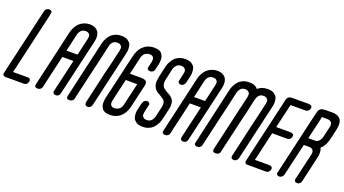

<svg xmlns="http://www.w3.org/2000/svg" viewBox="-69 -1510 4345 2424"><g transform="rotate(20 2104.0 -298.5)"><path d="M260 196H239ZM56 196Q54 196 51.5 197Q49 198 47 198Q45 198 44 196Q42 196 39 195.5Q36 195 29 193Q22 191 17 187Q12 183 9 175Q6 167 9 156L219 -754Q223 -772 236.5 -782Q250 -792 261 -794L273 -795Q295 -795 304.5 -784Q314 -773 312 -762L309 -751L303 -719L298 -698L297 -693L288 -652L125 54L115 95L114 99L113 104H255H269H316Q334 104 341.5 115Q349 126 348 137L347 148Q343 164 336 174.5Q329 185 320.5 189Q312 193 306.5 194.5Q301 196 297 196H295H268H260H239H102H97Z M804 -381 857 -612Q860 -632 860.5 -646Q861 -660 854 -669Q847 -678 841 -683.5Q835 -689 825 -691.5Q815 -694 810 -694.5Q805 -695 800 -695H798Q775 -695 757.5 -685.5Q740 -676 730 -661.5Q720 -647 715 -636Q710 -625 708 -614L707 -608L655 -380ZM823 -793H827Q833 -793 839.5 -792.5Q846 -792 857.5 -790Q869 -788 879.5 -784Q890 -780 902 -773Q914 -766 923.5 -756.5Q933 -747 940.5 -732.5Q948 -718 952 -700Q956 -682 955 -656.5Q954 -631 947 -602L774 147Q771 162 763.5 172.5Q756 183 747.5 187.5Q739 192 733 193.5Q727 195 722 195H720Q698 195 688.5 184Q679 173 680 162L681 151L782 -287H633L532 151Q532 153 531.5 156Q531 159 527 166.5Q523 174 517 179.5Q511 185 499.5 190Q488 195 473 195H472Q468 195 462.5 194Q457 193 449 189.5Q441 186 437.5 177Q434 168 437 154L439 144L610 -600Q610 -602 611 -607Q615 -623 621 -640.5Q627 -658 643.5 -687.5Q660 -717 681.5 -738.5Q703 -760 740.5 -776.5Q778 -793 823 -793Z M1208 -284 1238 -405 1286 -612Q1289 -632 1289 -646Q1289 -660 1281 -669.5Q1273 -679 1267 -684Q1261 -689 1250.5 -691.5Q1240 -694 1235 -694.5Q1230 -695 1225 -695H1223Q1202 -695 1185 -686.5Q1168 -678 1158.5 -664.5Q1149 -651 1144 -640Q1139 -629 1137 -618L1135 -608L1089 -405L1054 -256L960 151Q960 153 959.5 156Q959 159 955 166.5Q951 174 945 179.5Q939 185 927.5 190Q916 195 901 195H900Q896 195 890.5 194Q885 193 877 189.5Q869 186 865.5 177Q862 168 865 154L867 144L1037 -600Q1037 -604 1039 -611Q1043 -628 1049.5 -646.5Q1056 -665 1071.5 -693Q1087 -721 1107 -741.5Q1127 -762 1161 -777.5Q1195 -793 1236 -793Q1242 -794 1251 -794Q1263 -794 1274.5 -792.5Q1286 -791 1302.5 -786.5Q1319 -782 1331.5 -773.5Q1344 -765 1357.5 -751Q1371 -737 1376 -717Q1381 -697 1383 -668.5Q1385 -640 1375 -602L1201 152Q1196 171 1183 182Q1170 193 1159 194L1148 195Q1140 195 1134 193.5Q1128 192 1124 189.5Q1120 187 1117 183.5Q1114 180 1113 176.5Q1112 173 1111 169.5Q1110 166 1110 163Q1110 160 1110 157.5Q1110 155 1109.5 154Q1109 153 1108 154Z M1639 -287 1485 -288 1417 9Q1416 13 1414.5 18.5Q1413 24 1413 39Q1413 54 1417 65.5Q1421 77 1434.5 86.5Q1448 96 1470 96H1471Q1479 96 1489 94Q1499 92 1516.5 85Q1534 78 1549 59.5Q1564 41 1570 13ZM1697 -536Q1699 -546 1700 -550L1714 -609Q1715 -613 1716 -618.5Q1717 -624 1717.5 -639.5Q1718 -655 1714 -666.5Q1710 -678 1696.5 -687.5Q1683 -697 1661 -697H1660Q1652 -697 1641.5 -695Q1631 -693 1613.5 -686Q1596 -679 1581.5 -660Q1567 -641 1561 -613L1511 -397L1507 -380H1635H1657H1659H1661Q1753 -380 1735 -304L1734 -301L1664 3Q1664 5 1663 9Q1662 13 1660.5 16Q1659 19 1659 22H1660V23H1659Q1646 68 1623.5 101Q1601 134 1578.5 151.5Q1556 169 1529 179.5Q1502 190 1484.5 192.5Q1467 195 1451 195L1436 194Q1402 194 1377.5 184Q1353 174 1341 156Q1329 138 1322.5 119Q1316 100 1316.5 77.5Q1317 55 1318.5 40.5Q1320 26 1323 12L1326 1L1417 -392V-393L1466 -603Q1476 -645 1493 -678Q1510 -711 1530.5 -731Q1551 -751 1571.5 -764.5Q1592 -778 1614 -784.5Q1636 -791 1651 -793Q1666 -795 1680 -795L1694 -794Q1729 -794 1753.5 -784Q1778 -774 1790 -756Q1802 -738 1808.5 -719.5Q1815 -701 1814.5 -678.5Q1814 -656 1812.5 -641.5Q1811 -627 1808 -613L1805 -601L1790 -537Q1787 -526 1780.5 -517.5Q1774 -509 1767 -505Q1760 -501 1753 -499Q1746 -497 1741 -496H1737Q1713 -496 1703.5 -506Q1694 -516 1695 -526Z M2094 -793Q2100 -794 2109 -794Q2121 -794 2132.5 -792.5Q2144 -791 2160.5 -786.5Q2177 -782 2189.5 -773.5Q2202 -765 2215.5 -751Q2229 -737 2234 -717Q2239 -697 2241 -668.5Q2243 -640 2233 -602L2215 -524Q2214 -518 2211 -511.5Q2208 -505 2202 -494.5Q2196 -484 2183.5 -477Q2171 -470 2155 -470Q2153 -470 2150 -470.5Q2147 -471 2140 -473Q2133 -475 2129 -479.5Q2125 -484 2121 -491.5Q2117 -499 2121 -511L2124 -524L2144 -612Q2147 -632 2147 -646Q2147 -660 2139.5 -669.5Q2132 -679 2125.5 -684.5Q2119 -690 2108.5 -692.5Q2098 -695 2093 -695.5Q2088 -696 2084 -696H2082Q2063 -696 2047 -689Q2031 -682 2021.5 -672.5Q2012 -663 2005 -650.5Q1998 -638 1995 -629.5Q1992 -621 1990 -613L1989 -608L1958 -471Q1949 -435 1953.5 -408Q1958 -381 1971.5 -365.5Q1985 -350 2004 -336.5Q2023 -323 2044 -313.5Q2065 -304 2083.5 -288.5Q2102 -273 2114.5 -254.5Q2127 -236 2130.5 -203.5Q2134 -171 2124 -128L2094 1Q2093 6 2091 13Q2087 30 2081 48.5Q2075 67 2059 94.5Q2043 122 2023 142.5Q2003 163 1969 178.5Q1935 194 1894 194Q1888 195 1879 195Q1868 195 1856.5 193.5Q1845 192 1828 187.5Q1811 183 1799 174.5Q1787 166 1773.5 152Q1760 138 1754.5 118Q1749 98 1747 69.5Q1745 41 1755 3L1773 -75Q1775 -81 1777.5 -87.5Q1780 -94 1786.5 -105Q1793 -116 1805.5 -123Q1818 -130 1834 -130Q1836 -130 1838.5 -129.5Q1841 -129 1848.5 -126.5Q1856 -124 1859.5 -120Q1863 -116 1867 -108Q1871 -100 1867 -88L1864 -75L1844 13Q1841 33 1841 47Q1841 61 1849 70.5Q1857 80 1863.5 85.5Q1870 91 1880 93.5Q1890 96 1895 96.5Q1900 97 1905 97H1907Q1930 97 1948 87.5Q1966 78 1976 62.5Q1986 47 1990.5 36Q1995 25 1998 14L1999 9Q2022 -89 2031 -128Q2038 -162 2030.5 -186.5Q2023 -211 2004.5 -224Q1986 -237 1963 -251Q1940 -265 1917.5 -278.5Q1895 -292 1878.5 -317Q1862 -342 1857.5 -377Q1853 -412 1866 -470H1865V-471L1895 -600Q1896 -605 1897 -612Q1901 -629 1907.5 -647.5Q1914 -666 1929.5 -693.5Q1945 -721 1965 -741.5Q1985 -762 2019 -777.5Q2053 -793 2094 -793Z M2517 -381 2570 -612Q2573 -632 2573.5 -646Q2574 -660 2567 -669Q2560 -678 2554 -683.5Q2548 -689 2538 -691.5Q2528 -694 2523 -694.5Q2518 -695 2513 -695H2511Q2488 -695 2470.5 -685.5Q2453 -676 2443 -661.5Q2433 -647 2428 -636Q2423 -625 2421 -614L2420 -608L2368 -380ZM2536 -793H2540Q2546 -793 2552.5 -792.5Q2559 -792 2570.5 -790Q2582 -788 2592.5 -784Q2603 -780 2615 -773Q2627 -766 2636.5 -756.5Q2646 -747 2653.5 -732.5Q2661 -718 2665 -700Q2669 -682 2668 -656.5Q2667 -631 2660 -602L2487 147Q2484 162 2476.5 172.5Q2469 183 2460.5 187.5Q2452 192 2446 193.5Q2440 195 2435 195H2433Q2411 195 2401.5 184Q2392 173 2393 162L2394 151L2495 -287H2346L2245 151Q2245 153 2244.5 156Q2244 159 2240 166.5Q2236 174 2230 179.5Q2224 185 2212.5 190Q2201 195 2186 195H2185Q2181 195 2175.5 194Q2170 193 2162 189.5Q2154 186 2150.5 177Q2147 168 2150 154L2152 144L2323 -600Q2323 -602 2324 -607Q2328 -623 2334 -640.5Q2340 -658 2356.5 -687.5Q2373 -717 2394.5 -738.5Q2416 -760 2453.5 -776.5Q2491 -793 2536 -793Z M2865 195H2864Q2843 195 2834 184Q2825 173 2826 162L2827 151L2928 -287H2927L2955 -405L3003 -612Q3006 -632 3006 -646Q3006 -660 2998 -669.5Q2990 -679 2984 -684Q2978 -689 2967.5 -691.5Q2957 -694 2952 -694.5Q2947 -695 2942 -695H2941Q2920 -695 2903 -686.5Q2886 -678 2876.5 -664.5Q2867 -651 2862 -640Q2857 -629 2855 -618L2852 -608L2806 -405L2771 -256L2677 151Q2677 153 2676.5 156Q2676 159 2672 166.5Q2668 174 2662 179.5Q2656 185 2644.5 190Q2633 195 2618 195H2617Q2613 195 2607.5 194Q2602 193 2594 189.5Q2586 186 2582.5 177Q2579 168 2582 154L2585 144L2754 -600Q2754 -604 2756 -611Q2760 -628 2766.5 -646.5Q2773 -665 2788.5 -693Q2804 -721 2824 -741.5Q2844 -762 2878 -777.5Q2912 -793 2953 -793Q2959 -794 2968 -794Q3043 -794 3078 -747Q3130 -793 3201 -793Q3207 -794 3216 -794Q3228 -794 3239.5 -792.5Q3251 -791 3267.5 -786.5Q3284 -782 3296.5 -773.5Q3309 -765 3322.5 -751Q3336 -737 3341 -717Q3346 -697 3348 -668.5Q3350 -640 3340 -602L3167 147Q3162 167 3150.5 178.5Q3139 190 3131 192.5Q3123 195 3115 195H3112Q3090 195 3080.5 184Q3071 173 3073 162L3074 151L3174 -287L3202 -405L3250 -612Q3253 -632 3253 -646Q3253 -660 3245 -669.5Q3237 -679 3231 -684Q3225 -689 3214.5 -691.5Q3204 -694 3199 -694.5Q3194 -695 3189 -695H3188Q3167 -695 3150 -686.5Q3133 -678 3123.5 -664.5Q3114 -651 3109 -640Q3104 -629 3102 -618L3099 -608L3054 -405H3053L3018 -256L2924 151Q2924 152 2924 153.5Q2924 155 2922.5 159Q2921 163 2919 166.5Q2917 170 2913.5 175Q2910 180 2905 183.5Q2900 187 2892 190Q2884 193 2875 194Q2869 195 2865 195Z M3707 -331Q3707 -330 3706.5 -328.5Q3706 -327 3704 -322.5Q3702 -318 3700 -314Q3698 -310 3693.5 -305Q3689 -300 3684 -296.5Q3679 -293 3672 -290.5Q3665 -288 3656 -288H3622H3613H3463H3452L3365 91L3362 102H3369H3505H3510H3517H3552H3554Q3560 102 3567 103.5Q3574 105 3583 109Q3592 113 3596 123.5Q3600 134 3596 150Q3596 152 3595 155Q3594 158 3590 165Q3586 172 3580.5 178Q3575 184 3566 188.5Q3557 193 3545 193H3511H3502H3352H3338H3326H3299H3298H3295H3291Q3274 193 3266 182.5Q3258 172 3259 161L3260 150L3261 148L3263 138L3268 117L3273 96L3274 91L3283 51L3445 -650L3455 -691L3456 -696Q3456 -697 3456.5 -699.5Q3457 -702 3457 -703Q3459 -710 3465 -738Q3478 -793 3526 -793L3534 -794H3554H3576H3712H3717H3724H3759H3761Q3767 -794 3773.5 -792.5Q3780 -791 3789.5 -787Q3799 -783 3803 -772.5Q3807 -762 3803 -746Q3803 -744 3802 -741Q3801 -738 3797 -730.5Q3793 -723 3787.5 -717.5Q3782 -712 3772.5 -707Q3763 -702 3752 -702H3718H3709H3559H3548L3473 -379H3480H3616H3621H3628H3663H3665Q3672 -379 3678.5 -377.5Q3685 -376 3694 -372Q3703 -368 3707 -357.5Q3711 -347 3707 -331ZM3554 -794H3576Z M4006 -386Q4023 -391 4036.5 -401.5Q4050 -412 4057.5 -425.5Q4065 -439 4069 -448.5Q4073 -458 4075 -467L4076 -472L4108 -611Q4111 -623 4111 -628Q4111 -630 4111.5 -634Q4112 -638 4112 -640Q4111 -658 4102.5 -670.5Q4094 -683 4081.5 -687.5Q4069 -692 4061.5 -693.5Q4054 -695 4047 -695H4046H3973L3955 -614L3902 -386H3960ZM4058 -794Q4060 -794 4064 -794.5Q4068 -795 4070 -795Q4243 -795 4199 -608L4198 -602V-601V-602V-601L4170 -480Q4169 -476 4167 -469Q4146 -376 4088 -326Q4114 -277 4094 -192L4016 148Q4011 168 4000 179.5Q3989 191 3980.5 193.5Q3972 196 3965 196H3963Q3941 196 3932 185Q3923 174 3924 163L3926 152L4008 -202Q4025 -277 3958 -286H3878L3778 146Q3775 156 3770 165.5Q3765 175 3751 185Q3737 195 3719 195Q3717 195 3714.5 194.5Q3712 194 3704.5 192Q3697 190 3693 185.5Q3689 181 3685 173.5Q3681 166 3685 154L3688 144L3763 -182L3827 -460L3830 -472L3827 -460L3830 -472L3851 -565Q3852 -566 3873 -659Q3874 -661 3874 -663L3886 -715Q3891 -735 3896 -747.5Q3901 -760 3909.5 -769.5Q3918 -779 3926 -783.5Q3934 -788 3952 -790.5Q3970 -793 3985.5 -793.5Q4001 -794 4033 -794Z"/></g></svg>

Font: Soda Fountain
Style: RegularOblique
Weight: 400
Version: Version 1.0